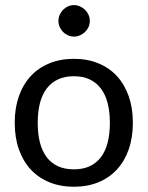

<svg xmlns="http://www.w3.org/2000/svg" viewBox="-20 -711 567 738"><path d="M36.6 0ZM264.2 -484.9Q316.4 -484.9 358.4 -467.5Q400.4 -450.2 429.7 -418.2Q459 -386.2 474.9 -340.8Q490.7 -295.4 490.7 -239.3Q490.7 -182.6 474.9 -137.2Q459 -91.8 429.7 -59.8Q400.4 -27.8 358.4 -10.5Q316.4 6.8 264.2 6.8Q211.9 6.8 169.7 -10.5Q127.4 -27.8 97.9 -59.8Q68.4 -91.8 52.5 -137.2Q36.6 -182.6 36.6 -239.3Q36.6 -295.4 52.5 -340.8Q68.4 -386.2 97.9 -418.2Q127.4 -450.2 169.7 -467.5Q211.9 -484.9 264.2 -484.9ZM264.2 -60.1Q298.8 -60.1 324.7 -72Q350.6 -84 367.9 -106.9Q385.3 -129.9 393.8 -163.1Q402.3 -196.3 402.3 -238.8Q402.3 -281.2 393.8 -314.5Q385.3 -347.7 367.9 -370.6Q350.6 -393.6 324.7 -405.8Q298.8 -418 264.2 -418Q229 -418 202.9 -405.8Q176.8 -393.6 159.4 -370.6Q142.1 -347.7 133.5 -314.5Q125 -281.2 125 -238.8Q125 -196.3 133.5 -163.1Q142.1 -129.9 159.4 -106.9Q176.8 -84 202.9 -72Q229 -60.1 264.2 -60.1ZM325.2 -630.4Q325.2 -618.2 320.3 -607.2Q315.4 -596.2 306.9 -588.1Q298.3 -580.1 287.4 -575.2Q276.4 -570.3 264.2 -570.3Q252 -570.3 241.2 -575.2Q230.5 -580.1 222.4 -588.1Q214.4 -596.2 209.5 -607.2Q204.6 -618.2 204.6 -630.4Q204.6 -643.1 209.5 -654.1Q214.4 -665 222.4 -673.3Q230.5 -681.6 241.2 -686.5Q252 -691.4 264.2 -691.4Q276.4 -691.4 287.4 -686.5Q298.3 -681.6 306.9 -673.3Q315.4 -665 320.3 -654.1Q325.2 -643.1 325.2 -630.4Z"/></svg>

Font: Carlito
Style: Regular
Weight: 400
Designer: Lukasz Dziedzic
Foundry: tyPoland Lukasz Dziedzic
Version: Version 1.104